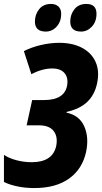

<svg xmlns="http://www.w3.org/2000/svg" viewBox="-25 -943 517 973"><path d="M386 -783Q331 -783 331 -834Q331 -869 352 -896Q373 -923 413 -923Q464 -923 464 -873Q464 -833 440.5 -808Q417 -783 386 -783ZM207 -783Q152 -783 152 -834Q152 -869 173 -896Q194 -923 234 -923Q257 -923 271 -910Q285 -897 285 -873Q285 -833 262 -808Q239 -783 207 -783ZM149 10Q103 10 62.5 1.5Q22 -7 -5 -21V-158Q21 -141 58.5 -131Q96 -121 136 -121Q242 -121 260 -204Q269 -251 246.5 -279.5Q224 -308 172 -308H110L138 -436H198Q301 -436 315 -509Q322 -549 302 -572.5Q282 -596 240 -596Q189 -596 134 -567L96 -684Q135 -704 183 -715Q231 -726 275 -726Q344 -726 392 -700Q440 -674 460 -628Q480 -582 467 -521Q455 -463 417.5 -427Q380 -391 313 -376L312 -372Q377 -359 402 -302.5Q427 -246 411 -172Q392 -86 325 -38Q258 10 149 10Z"/></svg>

Font: Noto Sans ExtraCondensed ExtraBold
Style: Italic
Weight: 800
Width: 2
Italic angle: -12°
Designer: Monotype Design Team
Foundry: Monotype Imaging Inc.
Version: Version 2.013; ttfautohint (v1.8.4.7-5d5b)